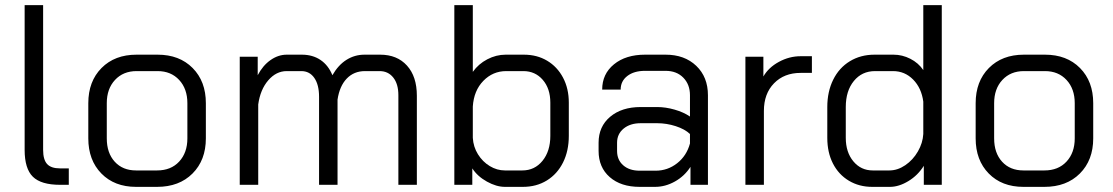

<svg xmlns="http://www.w3.org/2000/svg" viewBox="-20 -720 4335 748"><path d="M76 -136V-700H148V-136Q148 -98 163.5 -81Q179 -64 214 -64H248V0H214Q140 0 108 -31.5Q76 -63 76 -136Z M324 -181V-318Q324 -403 375.5 -455Q427 -507 512 -507H594Q679 -507 730.5 -455Q782 -403 782 -318V-181Q782 -96 730 -44Q678 8 592 8H510Q426 8 375 -44Q324 -96 324 -181ZM592 -56Q646 -56 678 -90.5Q710 -125 710 -181V-318Q710 -374 678 -408.5Q646 -443 594 -443H512Q460 -443 428 -408.5Q396 -374 396 -318V-181Q396 -124 427 -90Q458 -56 510 -56Z M1604 -347V0H1532V-349Q1532 -393 1512 -418Q1492 -443 1459 -443H1402Q1359 -443 1331 -414Q1303 -385 1295 -332V0H1223V-343Q1223 -390 1204.5 -416.5Q1186 -443 1154 -443H1097Q1056 -443 1025 -407Q994 -371 986 -313V0H914V-499H984V-427Q1004 -465 1034 -486Q1064 -507 1097 -507H1156Q1198 -507 1228.5 -486.5Q1259 -466 1275 -427Q1298 -467 1330 -487Q1362 -507 1400 -507H1461Q1527 -507 1565.5 -464.5Q1604 -422 1604 -347Z M1820 -64V0H1750V-700H1822V-440Q1844 -471 1878.5 -489Q1913 -507 1950 -507H2021Q2072 -507 2111.5 -483.5Q2151 -460 2173.5 -417.5Q2196 -375 2196 -320V-191Q2196 -132 2173.5 -87Q2151 -42 2110.5 -17Q2070 8 2017 8H1947Q1914 8 1877 -12.5Q1840 -33 1820 -64ZM2015 -56Q2063 -56 2093.5 -93.5Q2124 -131 2124 -191V-320Q2124 -375 2094.5 -409Q2065 -443 2019 -443H1952Q1900 -443 1863 -405Q1826 -367 1822 -305V-183Q1824 -148 1842 -119Q1860 -90 1888 -73Q1916 -56 1947 -56Z M2312 -132V-164Q2312 -227 2357 -265Q2402 -303 2476 -303H2540Q2573 -303 2608 -293Q2643 -283 2668 -266V-349Q2668 -391 2642 -417.5Q2616 -444 2573 -444H2493Q2450 -444 2424 -424Q2398 -404 2398 -371H2326Q2326 -432 2372 -469.5Q2418 -507 2493 -507H2573Q2647 -507 2692.5 -463.5Q2738 -420 2738 -349V0H2670V-70Q2647 -34 2609.5 -13Q2572 8 2532 8H2472Q2399 8 2355.5 -30Q2312 -68 2312 -132ZM2534 -55Q2581 -55 2618 -84Q2655 -113 2668 -161V-198Q2648 -217 2612.5 -228.5Q2577 -240 2540 -240H2476Q2435 -240 2409.5 -219Q2384 -198 2384 -164V-132Q2384 -97 2408 -76Q2432 -55 2472 -55Z M2884 -499H2954V-422Q2974 -457 3014.5 -479Q3055 -501 3099 -501H3143V-436H3099Q3035 -436 2995.5 -395.5Q2956 -355 2956 -288V0H2884Z M3203 -183V-303Q3203 -363 3226 -409.5Q3249 -456 3291 -481.5Q3333 -507 3387 -507H3461Q3495 -507 3526.5 -491Q3558 -475 3577 -447V-700H3649V0H3579V-74Q3556 -37 3519 -14.5Q3482 8 3447 8H3378Q3327 8 3287 -16Q3247 -40 3225 -83Q3203 -126 3203 -183ZM3445 -56Q3477 -56 3507 -76.5Q3537 -97 3556 -130Q3575 -163 3577 -198V-324Q3570 -377 3537.5 -410Q3505 -443 3459 -443H3389Q3338 -443 3306.5 -404.5Q3275 -366 3275 -303V-183Q3275 -127 3304.5 -91.5Q3334 -56 3380 -56Z M3781 -181V-318Q3781 -403 3832.5 -455Q3884 -507 3969 -507H4051Q4136 -507 4187.5 -455Q4239 -403 4239 -318V-181Q4239 -96 4187 -44Q4135 8 4049 8H3967Q3883 8 3832 -44Q3781 -96 3781 -181ZM4049 -56Q4103 -56 4135 -90.5Q4167 -125 4167 -181V-318Q4167 -374 4135 -408.5Q4103 -443 4051 -443H3969Q3917 -443 3885 -408.5Q3853 -374 3853 -318V-181Q3853 -124 3884 -90Q3915 -56 3967 -56Z"/></svg>

Font: Stavian Regular
Style: Regular
Weight: 400
Version: Version 1.000; ttfautohint (v1.6)